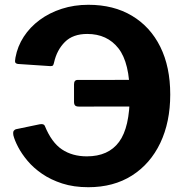

<svg xmlns="http://www.w3.org/2000/svg" viewBox="-20 -772 775 802"><path d="M349.2 -752Q454.6 -752 531.3 -706.1Q608 -660.3 649.6 -576.4Q691.1 -492.6 691.1 -377.3Q691.1 -262.3 649.6 -174.9Q608 -87.6 531.3 -38.8Q454.5 10 348.9 10Q288.1 10 240.1 -5.5Q192.1 -21 155.9 -45.9Q119.7 -70.8 95 -100.3Q70.4 -129.7 55.8 -157.7Q41.2 -185.7 35.9 -206.6Q33.5 -221.7 38 -226.4Q42.6 -231.2 46.5 -232.2L145.3 -252.8Q162.8 -256 167 -246.6Q195.4 -176.8 238.8 -147.9Q282.2 -118.9 342.8 -118.9Q432.9 -118.9 477.4 -179.4Q522 -239.8 522 -374.4Q522 -509.3 475 -569.8Q427.9 -630.2 344.4 -630.2Q284.6 -630.2 251.1 -596.7Q217.5 -563.1 205.9 -511.4Q204.2 -503.1 201.6 -499.3Q199.1 -495.5 190.4 -495.8L55.3 -504.8Q46.3 -506.2 43.9 -511Q41.5 -515.7 44.6 -531.8Q53.2 -578.6 79.2 -618.6Q105.2 -658.6 145.7 -688.6Q186.3 -718.6 238.1 -735.3Q289.8 -752 349.2 -752ZM611.8 -327.1 310 -326.8Q298.2 -326.8 293.7 -331.5Q289.2 -336.2 289.2 -346.6V-419.7Q289.2 -438.1 304.2 -438.1L611.8 -438.4Z"/></svg>

Font: Libre Franklin Thin
Style: Regular
Weight: 100
Designer: Pablo Impallari, Rodrigo Fuenzalida, Nhung Nguyen
Foundry: Impallari Type
Version: Version 3.000